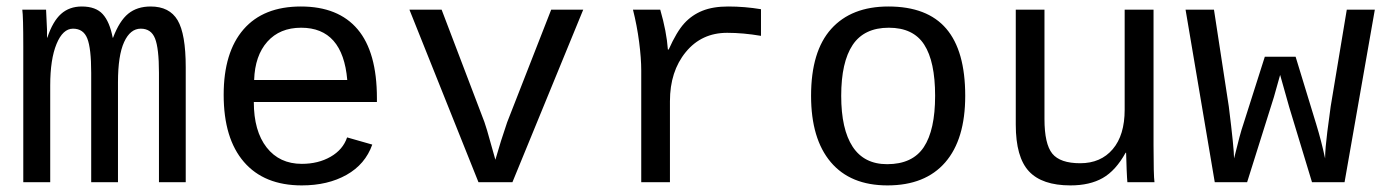

<svg xmlns="http://www.w3.org/2000/svg" viewBox="-20 -558 4241 588"><path d="M259.3 0V-335Q259.3 -410.2 247.3 -440.2Q235.4 -470.2 203.6 -470.2Q172.4 -470.2 153.1 -423.3Q133.8 -376.5 133.8 -296.4V0H51.3V-415.5Q51.3 -507.8 48.3 -528.3H121.1L124 -466.3V-442.9H125Q141.6 -492.7 167 -515.4Q192.4 -538.1 230.5 -538.1Q273.4 -538.1 294.7 -514.6Q315.9 -491.2 325.2 -442.4H326.2Q345.7 -494.1 372.8 -516.1Q399.9 -538.1 441.4 -538.1Q499 -538.1 523.9 -496.1Q548.8 -454.1 548.8 -352.1V0H466.8V-335Q466.8 -410.2 454.8 -440.2Q442.9 -470.2 411.1 -470.2Q378.9 -470.2 360.1 -429.2Q341.3 -388.2 341.3 -306.2V0Z M757.3 -245.6Q757.3 -156.7 796.6 -106.4Q835.9 -56.2 904.3 -56.2Q954.6 -56.2 992.4 -77.9Q1030.3 -99.6 1043 -137.2L1120.1 -115.2Q1098.6 -54.7 1041.3 -22.5Q983.9 9.8 904.3 9.8Q789.1 9.8 727.1 -62Q665 -133.8 665 -267.6Q665 -397.9 725.8 -468Q786.6 -538.1 901.4 -538.1Q1016.1 -538.1 1075.2 -468.3Q1134.3 -398.4 1134.3 -257.3V-245.6ZM902.3 -473.1Q836.9 -473.1 798.8 -430.4Q760.7 -387.7 758.3 -313H1043.5Q1029.8 -473.1 902.3 -473.1Z M1549.3 0H1445.3L1233.9 -528.3H1332.5L1463.4 -184.6L1471.7 -158.7L1497.1 -68.8L1514.2 -126L1533.2 -183.6L1668 -528.3H1766.1Z M2310.5 -448.2Q2255.9 -457.5 2207 -457.5Q2128.4 -457.5 2080.1 -398.4Q2031.7 -339.4 2031.7 -248V0H1943.8V-342.3Q1943.8 -379.4 1937.3 -429.7Q1930.7 -480 1918.5 -528.3H2002Q2021.5 -460.9 2025.4 -406.2H2027.8Q2052.2 -460.9 2075.7 -486.6Q2099.1 -512.2 2131.3 -525.1Q2163.6 -538.1 2210 -538.1Q2260.7 -538.1 2310.5 -529.8Z M2936 -264.6Q2936 -131.3 2874.8 -60.8Q2813.5 9.8 2697.8 9.8Q2584.5 9.8 2524.2 -61.5Q2463.9 -132.8 2463.9 -264.6Q2463.9 -400.9 2525.6 -469.5Q2587.4 -538.1 2700.7 -538.1Q2819.8 -538.1 2877.9 -470.2Q2936 -402.3 2936 -264.6ZM2843.8 -264.6Q2843.8 -369.6 2810.3 -421.4Q2776.9 -473.1 2702.1 -473.1Q2626.5 -473.1 2591.3 -420.4Q2556.2 -367.7 2556.2 -264.6Q2556.2 -162.1 2591.3 -108.6Q2626.5 -55.2 2696.8 -55.2Q2774.4 -55.2 2809.1 -107.4Q2843.8 -159.7 2843.8 -264.6Z M3178.7 -528.3V-193.4Q3178.7 -117.2 3202.6 -87.6Q3226.6 -58.1 3288.1 -58.1Q3351.1 -58.1 3387.7 -101.1Q3424.3 -144 3424.3 -222.2V-528.3H3512.7V-112.8Q3512.7 -20.5 3515.6 0H3432.6Q3432.1 -2.4 3431.6 -13.2Q3431.2 -23.9 3430.4 -37.8Q3429.7 -51.8 3428.7 -90.3H3427.2Q3397 -35.6 3357.2 -12.9Q3317.4 9.8 3258.3 9.8Q3171.4 9.8 3131.1 -33.4Q3090.8 -76.7 3090.8 -176.3V-528.3Z M4097.7 0H3998L3928.2 -230L3900.4 -328.6L3881.3 -260.7L3799.3 0H3700.2L3610.8 -528.3H3697.8L3743.2 -231.9Q3759.3 -103 3759.3 -72.8Q3778.3 -150.9 3787.6 -177.2L3853.5 -384.3H3947.8L4011.2 -176.8Q4026.9 -125.5 4038.1 -72.8Q4038.1 -87.4 4040 -109.4Q4042 -131.3 4044.9 -154.5Q4047.9 -177.7 4050.8 -198.7Q4053.7 -219.7 4055.2 -231.9L4104.5 -528.3H4190.4Z"/></svg>

Font: Liberation Mono
Style: Regular
Weight: 400
Monospace: yes
Designer: Steve Matteson
Foundry: Ascender Corporation
Version: Version 2.1.5